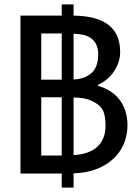

<svg xmlns="http://www.w3.org/2000/svg" viewBox="-20 -799 629 884"><path d="M431.2 -408.2C461.9 -422.4 486.8 -443.4 505.4 -471.2C523.9 -499 533.2 -527.8 533.2 -558.6C533.2 -671.4 461.9 -725.1 318.8 -727.1V-778.8H264.2V-727.1H74.2V0H264.2V64.9H318.8V-1C367.2 -2.4 410.6 -12.2 448.2 -31.2C523.4 -68.8 566.9 -137.2 566.9 -223.1C566.9 -313.5 517.6 -379.9 431.2 -403.8ZM169.9 -432.1V-645H264.2V-432.1ZM318.8 -644C329.1 -642.6 337.4 -642.1 342.8 -642.1C397.9 -636.2 432.1 -607.9 432.1 -548.8C432.1 -509.3 421.4 -480 400.4 -461.9C378.9 -443.8 351.6 -434.1 318.8 -433.1ZM169.9 -83V-351.1H264.2V-83ZM318.8 -350.1C353.5 -350.1 381.8 -344.7 403.8 -334C450.2 -311 465.8 -287.6 465.8 -219.2C465.8 -133.8 408.7 -88.9 318.8 -85Z"/></svg>

Font: SG Kara
Style: Regular
Weight: 400
Designer: Damoon Khanjanzadeh
Version: Version 1.000